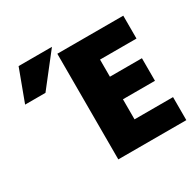

<svg xmlns="http://www.w3.org/2000/svg" viewBox="-164 -934 1145 1127"><g transform="rotate(-30 408.0 -370.5)"><path d="M789 13H328V-703H775V-548H528V-432H745V-279H528V-143H789ZM153 -539H15L95 -754H321Z"/></g></svg>

Font: Repo Black
Style: Regular
Weight: 900
Designer: Stefan Peev
Foundry: Context Ltd
Version: Version 1.502